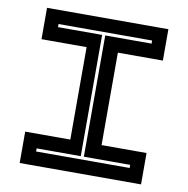

<svg xmlns="http://www.w3.org/2000/svg" viewBox="-79 -777 836 853"><g transform="rotate(10 339.0 -350.0)"><path d="M65 0V-141.5H268.5V-558.5H65V-700H612.5V-558.5H409.5V-141.5H612.5V0ZM128 -63H550V-77H341V-624H550V-638H128V-624H327V-77H128Z"/></g></svg>

Font: Tourney Expanded Regular
Style: Bold
Weight: 700
Width: 7
Designer: Tyler Finck
Foundry: Etcetera Type Co
Version: Version 1.010; ttfautohint (v1.8.3)